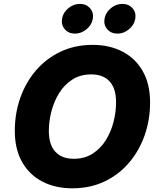

<svg xmlns="http://www.w3.org/2000/svg" viewBox="-20 -971 829 1000"><path d="M356.9 9.8Q268.6 9.8 200.9 -25.1Q133.3 -60.1 95.2 -127Q57.1 -193.8 57.1 -289.6Q57.1 -379.9 85.4 -460.7Q113.8 -541.5 167 -603.8Q220.2 -666 295.2 -701.7Q370.1 -737.3 462.4 -737.3Q550.3 -737.3 617.7 -702.4Q685.1 -667.5 723.4 -600.6Q761.7 -533.7 761.7 -437.5Q761.7 -347.2 733.4 -266.4Q705.1 -185.5 651.9 -123.3Q598.6 -61 523.9 -25.6Q449.2 9.8 356.9 9.8ZM364.3 -144Q420.9 -144 462.4 -170.7Q503.9 -197.3 531 -240.7Q558.1 -284.2 571.3 -335.9Q584.5 -387.7 584.5 -438.5Q584.5 -510.3 551 -546.9Q517.6 -583.5 455.1 -583.5Q398.9 -583.5 357.2 -556.9Q315.4 -530.3 288.3 -486.6Q261.2 -442.9 247.8 -391.1Q234.4 -339.4 234.4 -289.1Q234.4 -217.8 268.1 -180.9Q301.8 -144 364.3 -144ZM370.1 -795.9Q337.4 -795.9 317.6 -818.6Q297.9 -841.3 303.2 -873.5Q308.6 -905.3 335.7 -928Q362.8 -950.7 396 -950.7Q429.2 -950.7 449 -928Q468.8 -905.3 463.4 -873.5Q458 -841.3 430.7 -818.6Q403.3 -795.9 370.1 -795.9ZM591.8 -795.9Q558.6 -795.9 538.8 -818.6Q519 -841.3 524.4 -873.5Q529.8 -905.3 556.9 -928Q584 -950.7 617.2 -950.7Q650.4 -950.7 670.2 -928Q689.9 -905.3 684.6 -873.5Q679.2 -841.3 651.9 -818.6Q624.5 -795.9 591.8 -795.9Z"/></svg>

Font: Inter Extra Bold
Style: Italic
Weight: 800
Italic angle: -9.39999°
Designer: Rasmus Andersson
Foundry: rsms
Version: Version 4.000;git-3c8e0fc